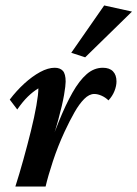

<svg xmlns="http://www.w3.org/2000/svg" viewBox="-20 -681 502 701"><path d="M324.2 -337.9Q305.7 -337.9 287.6 -319.8Q269.5 -301.8 252 -271Q234.4 -240.2 215.8 -200.2Q191.4 -147.5 173.3 -92.8Q155.3 -38.1 146.5 0H36.1Q50.8 -45.9 65.4 -98.6Q80.1 -151.4 92.8 -202.6Q105.5 -253.9 112.8 -295.4Q120.1 -336.9 120.1 -358.4Q100.6 -346.7 81.5 -328.1Q62.5 -309.6 43 -281.2L15.6 -317.4Q40 -349.6 68.8 -376Q97.7 -402.3 126.5 -418Q155.3 -433.6 179.7 -433.6Q199.2 -433.6 209.5 -422.4Q219.7 -411.1 219.7 -382.8Q219.7 -369.1 213.9 -334.5Q208 -299.8 192.4 -242.2Q176.8 -184.6 145.5 -99.6H141.6Q169.9 -175.8 194.8 -237.3Q219.7 -298.8 244.6 -342.8Q269.5 -386.7 296.4 -410.2Q323.2 -433.6 355.5 -433.6Q379.9 -433.6 392.6 -420.4Q405.3 -407.2 405.3 -383.8Q405.3 -367.2 397.9 -348.6Q390.6 -330.1 376 -314.5Q365.2 -325.2 351.1 -331.5Q336.9 -337.9 324.2 -337.9ZM291 -471.7 240.2 -488.3 360.4 -661.1 461.9 -638.7Z"/></svg>

Font: Crimson Pro SemiBold
Style: Italic
Weight: 600
Italic angle: -12°
Designer: Jacques Le Bailly
Foundry: Baron von Fonthausen
Version: Version 1.003